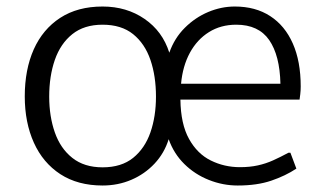

<svg xmlns="http://www.w3.org/2000/svg" viewBox="-20 -554 985 583"><path d="M291.5 9.3Q216.3 9.3 163.3 -25.1Q110.4 -59.6 82.8 -120.8Q55.2 -182.1 55.2 -261.2Q55.2 -342.8 82.5 -404.1Q109.9 -465.3 162.8 -499.8Q215.8 -534.2 291.5 -534.2Q364.3 -534.2 418.9 -496.6Q473.6 -459 494.1 -394Q509.8 -438.5 541.3 -469.7Q572.8 -501 612.3 -517.6Q651.9 -534.2 692.9 -534.2Q755.9 -534.2 800.5 -505.1Q845.2 -476.1 869.1 -421.9Q893.1 -367.7 893.1 -291.5Q893.1 -279.8 891.8 -268.3Q890.6 -256.8 889.6 -251.5H527.8Q528.8 -177.2 554 -132.1Q579.1 -86.9 620.1 -66.7Q661.1 -46.4 708.5 -46.4Q738.8 -46.4 762.9 -51.8Q787.1 -57.1 809.3 -67.1Q831.5 -77.1 856 -90.3H861.8L879.9 -42Q846.7 -20 803.7 -5.4Q760.7 9.3 701.7 9.3Q656.7 9.3 614.3 -7.6Q571.8 -24.4 539.8 -55.9Q507.8 -87.4 492.2 -131.3Q479 -88.9 449.2 -57.1Q419.4 -25.4 378.9 -8.1Q338.4 9.3 291.5 9.3ZM291.5 -45.9Q348.6 -45.9 384.3 -74.7Q419.9 -103.5 436.8 -152.1Q453.6 -200.7 453.6 -260.7Q453.6 -322.8 436.8 -372.1Q419.9 -421.4 384.3 -450.2Q348.6 -479 291.5 -479Q235.4 -479 199.5 -450.2Q163.6 -421.4 146.5 -372.1Q129.4 -322.8 129.4 -260.7Q129.4 -200.7 146.5 -151.9Q163.6 -103 199.7 -74.5Q235.8 -45.9 291.5 -45.9ZM529.8 -299.8H831.5Q829.6 -385.7 797.4 -432.4Q765.1 -479 697.3 -479Q650.4 -479 614.5 -456.5Q578.6 -434.1 556.6 -393.8Q534.7 -353.5 529.8 -299.8Z"/></svg>

Font: Comme Light
Style: Regular
Weight: 300
Version: Version 1.000;gftools[0.9.27]